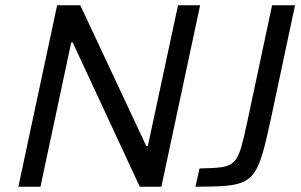

<svg xmlns="http://www.w3.org/2000/svg" viewBox="-20 -708 1143 728"><path d="M49.6 0 196.6 -688H284.4L534.8 -154H540.5L655 -688H738.8L591.8 0H510L255.7 -547H250.1L133.4 0ZM721 0 736.6 -69.3Q789.1 -69.9 819.4 -73.9Q849.7 -77.9 866.2 -94Q882.7 -110.1 893.4 -145.8Q904 -181.5 917.4 -245L1011.6 -688H1098.7L1008.6 -264.6Q995 -200.8 983.7 -156Q972.4 -111.2 959.7 -82.1Q947.1 -52.9 929 -36Q911 -19.2 883.7 -11.6Q856.5 -4.1 817 -2Q777.6 0 721 0Z"/></svg>

Font: Saira Thin
Style: Italic
Weight: 100
Italic angle: -12°
Designer: Hector Gatti with collaboration of the Omnibus-Type team
Foundry: Omnibus-Type
Version: Version 1.101